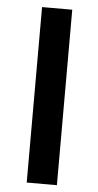

<svg xmlns="http://www.w3.org/2000/svg" viewBox="-54 -774 416 811"><g transform="rotate(5 154.5 -368.0)"><path d="M219 -740H91V4H219Z"/></g></svg>

Font: Bithumb Trading Sans Semibold
Style: Regular
Weight: 600
Designer: HamHyungwon
Foundry: Bithumb
Version: Version 1.100;Glyphs 3.1.2 (3151)